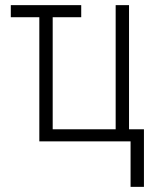

<svg xmlns="http://www.w3.org/2000/svg" viewBox="-20 -550 590 747"><path d="M488 177V0H133V-483H22V-530H296V-483H185V-47H430V-530H482V-47H540V177Z"/></svg>

Font: Lode Dark Term
Style: Regular
Weight: 400
Monospace: yes
Designer: Belleve Invis
Foundry: Belleve Invis
Version: Version 29.2.0